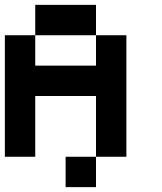

<svg xmlns="http://www.w3.org/2000/svg" viewBox="-20 -645 665 790"><path d="M250 125V0H375V125ZM125 -500V-625H375V-500ZM125 0H0V-500H125V-375H375V-500H500V0H375V-250H125Z"/></svg>

Font: Tiny5
Style: Regular
Weight: 400
Designer: Stefan Schmidt
Foundry: Made with Bits'n'Picas by Kreative Software
Version: Version 1.002; ttfautohint (v1.8.4.7-5d5b)